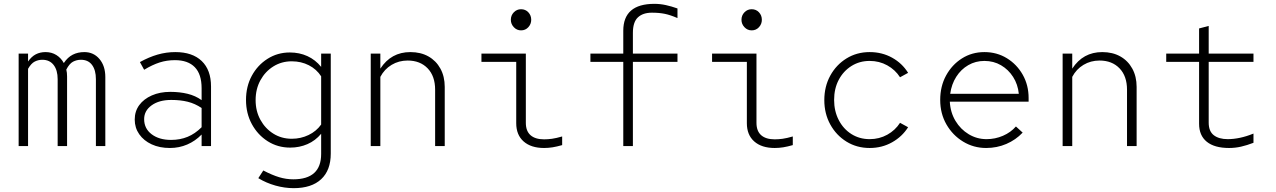

<svg xmlns="http://www.w3.org/2000/svg" viewBox="-20 -760 6640 999"><path d="M77 0V-481H126V-440Q144 -466 166.5 -477.5Q189 -489 217 -489Q249 -489 273.5 -473.5Q298 -458 312 -432Q332 -462 358.5 -475.5Q385 -489 419 -489Q467 -489 497.5 -453Q528 -417 528 -359V0H479V-348Q479 -395 459 -422Q439 -449 401 -449Q379 -449 360 -439Q341 -429 325 -398Q327 -390 328 -381Q329 -372 329 -362V0H280V-348Q280 -395 259 -422Q238 -449 200 -449Q179 -449 160.5 -439.5Q142 -430 126 -402V0Z M864 10Q810 10 769 -9Q728 -28 704.5 -61.5Q681 -95 681 -138Q681 -181 704.5 -213Q728 -245 770 -263.5Q812 -282 866 -282Q915 -282 956 -272Q997 -262 1029 -239V-301Q1029 -374 993.5 -410.5Q958 -447 890 -447Q848 -447 810.5 -435Q773 -423 730 -397L708 -437Q755 -463 800 -476Q845 -489 892 -489Q981 -489 1029.5 -442.5Q1078 -396 1078 -310V0H1029V-60Q996 -26 954 -8Q912 10 864 10ZM730 -140Q730 -91 769 -61.5Q808 -32 870 -32Q917 -32 956 -48Q995 -64 1029 -98V-198Q995 -221 957 -230.5Q919 -240 871 -240Q808 -240 769 -212Q730 -184 730 -140Z M1508 219Q1461 219 1413 205.5Q1365 192 1324 167L1350 127Q1396 151 1432.5 162Q1469 173 1506 173Q1651 173 1651 41V-64Q1621 -28 1579.5 -10Q1538 8 1490 8Q1425 8 1373 -25Q1321 -58 1290.5 -114Q1260 -170 1260 -240Q1260 -310 1290 -365.5Q1320 -421 1372 -454Q1424 -487 1488 -487Q1538 -487 1579.5 -468Q1621 -449 1651 -412V-481H1701V39Q1701 126 1651 172.5Q1601 219 1508 219ZM1498 -38Q1545 -38 1585.5 -57.5Q1626 -77 1651 -112V-363Q1627 -400 1587 -420.5Q1547 -441 1498 -441Q1445 -441 1402.5 -414.5Q1360 -388 1335 -342.5Q1310 -297 1310 -239Q1310 -182 1335 -136.5Q1360 -91 1402.5 -64.5Q1445 -38 1498 -38Z M1909 0V-481H1959V-403Q2015 -489 2115 -489Q2169 -489 2209 -466.5Q2249 -444 2271.5 -403Q2294 -362 2294 -308V0H2244V-293Q2244 -364 2205 -404.5Q2166 -445 2101 -445Q2055 -445 2017.5 -422.5Q1980 -400 1959 -360V0Z M2691 -602Q2669 -602 2653.5 -618.5Q2638 -635 2638 -657Q2638 -680 2653.5 -696Q2669 -712 2691 -712Q2714 -712 2729 -696Q2744 -680 2744 -657Q2744 -635 2729 -618.5Q2714 -602 2691 -602ZM2811 10Q2743 10 2704.5 -24Q2666 -58 2666 -119V-438H2485V-481H2716V-121Q2716 -78 2740.5 -56.5Q2765 -35 2811 -35Q2831 -35 2852.5 -38Q2874 -41 2905 -50V-5Q2877 3 2855 6.5Q2833 10 2811 10Z M3223 0V-438H3052V-481H3223V-600Q3223 -740 3385 -740Q3415 -740 3444.5 -733.5Q3474 -727 3505 -716V-666Q3468 -682 3439 -688Q3410 -694 3372 -694Q3325 -694 3299 -669.5Q3273 -645 3273 -589V-481H3505V-438H3273V0Z M3891 -602Q3869 -602 3853.5 -618.5Q3838 -635 3838 -657Q3838 -680 3853.5 -696Q3869 -712 3891 -712Q3914 -712 3929 -696Q3944 -680 3944 -657Q3944 -635 3929 -618.5Q3914 -602 3891 -602ZM4011 10Q3943 10 3904.5 -24Q3866 -58 3866 -119V-438H3685V-481H3916V-121Q3916 -78 3940.5 -56.5Q3965 -35 4011 -35Q4031 -35 4052.5 -38Q4074 -41 4105 -50V-5Q4077 3 4055 6.5Q4033 10 4011 10Z M4505 10Q4438 10 4384.5 -23Q4331 -56 4300 -112.5Q4269 -169 4269 -239Q4269 -310 4300 -366.5Q4331 -423 4384.5 -456Q4438 -489 4505 -489Q4569 -489 4621.5 -460Q4674 -431 4705 -381L4663 -358Q4638 -397 4596.5 -420Q4555 -443 4505 -443Q4452 -443 4410 -416.5Q4368 -390 4344 -344.5Q4320 -299 4320 -240Q4320 -182 4344 -135.5Q4368 -89 4410 -62.5Q4452 -36 4505 -36Q4555 -36 4596.5 -59Q4638 -82 4663 -121L4705 -98Q4674 -49 4621.5 -19.5Q4569 10 4505 10Z M5111 10Q5046 10 4991.5 -23Q4937 -56 4904.5 -112.5Q4872 -169 4872 -240Q4872 -311 4902.5 -367Q4933 -423 4985 -456Q5037 -489 5102 -489Q5167 -489 5219 -457Q5271 -425 5301.5 -371Q5332 -317 5332 -250V-231H4922Q4925 -175 4951.5 -131Q4978 -87 5020.5 -61.5Q5063 -36 5113 -36Q5158 -36 5198.5 -53.5Q5239 -71 5266 -102L5301 -70Q5265 -32 5216 -11Q5167 10 5111 10ZM4924 -272H5281Q5276 -321 5251.5 -359.5Q5227 -398 5188.5 -420.5Q5150 -443 5102 -443Q5056 -443 5018 -421Q4980 -399 4955.5 -360.5Q4931 -322 4924 -272Z M5509 0V-481H5559V-403Q5615 -489 5715 -489Q5769 -489 5809 -466.5Q5849 -444 5871.5 -403Q5894 -362 5894 -308V0H5844V-293Q5844 -364 5805 -404.5Q5766 -445 5701 -445Q5655 -445 5617.5 -422.5Q5580 -400 5559 -360V0Z M6375 10Q6299 10 6259 -22.5Q6219 -55 6219 -116V-438H6048V-481H6219V-612L6269 -625V-481H6502V-438H6269V-122Q6269 -77 6295.5 -56.5Q6322 -36 6368 -36Q6398 -36 6431.5 -43Q6465 -50 6502 -65V-17Q6468 -4 6437.5 3Q6407 10 6375 10Z"/></svg>

Font: Red Hat Mono VF Light
Style: Regular
Weight: 300
Monospace: yes
Designer: Pentagram, MCKL
Foundry: Pentagram, MCKL
Version: Version 1.023